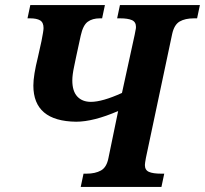

<svg xmlns="http://www.w3.org/2000/svg" viewBox="-20 -734 805 754"><path d="M308 -52H320Q354 -52 376.5 -64.5Q399 -77 406 -114L444 -298Q347 -256 279 -256Q111 -258 111 -398Q111 -438 129 -510L143 -573Q151 -613 151 -624Q151 -646 137.5 -654Q124 -662 98 -662H88L99 -714H392L381 -662H372Q343 -662 324.5 -648.5Q306 -635 297 -594L279 -511Q278 -505 271 -472.5Q264 -440 264 -418Q264 -376 283.5 -355Q303 -334 337 -334Q382 -334 459 -369L509 -598Q510 -606 512 -614Q514 -622 514 -628Q514 -648 498 -655Q482 -662 452 -662H440L451 -714H765L754 -662H742Q707 -662 685.5 -649.5Q664 -637 656 -600L553 -114Q549 -92 549 -86Q549 -66 565 -59Q581 -52 613 -52H625L614 0H297Z"/></svg>

Font: Noto Serif Narrow
Style: Bold Italic
Weight: 700
Width: 4
Italic angle: -12°
Designer: Monotype Design Team
Foundry: Monotype Imaging Inc.
Version: Version 1.001